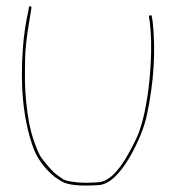

<svg xmlns="http://www.w3.org/2000/svg" viewBox="-20 -647 559 611"><path d="M76.5 -627C73.5 -627.7 72 -626.3 72 -623L70 -611C61.8 -575.7 56.2 -537.3 53 -496C43.6 -373.9 53.9 -269.2 84 -182C96.7 -145 119.7 -112.7 153 -85L174 -71C193.1 -58.3 233.1 -53.9 294 -58C326.5 -60 359.8 -90.4 394 -149C421.3 -197.3 439.3 -242.1 448 -283.5C469.7 -386.7 475.7 -484.6 466 -577L463 -595C463 -597.7 461.5 -598.8 458.5 -598.5C455.5 -598.2 454 -596.3 454 -593L457 -575C461.3 -535.9 462.2 -492.2 459.5 -444C458.5 -426 457.2 -408.5 455.5 -391.5C453.8 -374.5 451.7 -357.2 449 -339.5C446.3 -321.8 443 -303.7 439 -285C435 -266.3 429.9 -248 423.6 -229.9C417.3 -211.8 404.8 -186.2 386 -153C354.8 -97.9 323.8 -69.2 293 -67C266.9 -65.1 245.4 -65 228.5 -66.5C217.5 -67.5 207.7 -68.8 199 -70.5C190.3 -72.2 183.3 -74.8 178 -78.5C172.7 -82.2 165.8 -87.1 157.3 -93.4C148.9 -99.6 134.1 -116.1 113 -143C105.7 -152.3 96.7 -172.6 86.2 -203.9C75.6 -235.1 68.1 -274.2 63.5 -321C61.2 -345 59.8 -365.7 59.5 -383C59.2 -400.3 59.3 -425.3 59.8 -457.8C60.3 -490.4 64.9 -531.6 73.5 -581.5C75.2 -591.2 76.7 -600.3 78 -609L80 -622C80.7 -624.7 79.5 -626.3 76.5 -627Z"/></svg>

Font: Proton
Style: Lit
Weight: 500
Version: Version 1.017